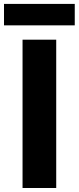

<svg xmlns="http://www.w3.org/2000/svg" viewBox="-62 -938 393 958"><path d="M50.5 0V-740H218.5V0ZM-42 -811.5V-918.5H311V-811.5Z"/></svg>

Font: Encode Sans Condensed ExtraBold
Style: Regular
Weight: 800
Width: 3
Designer: Multiple Designers
Foundry: Impallari Type
Version: Version 3.000; ttfautohint (v1.8.3) -l 8 -r 50 -G 200 -x 14 